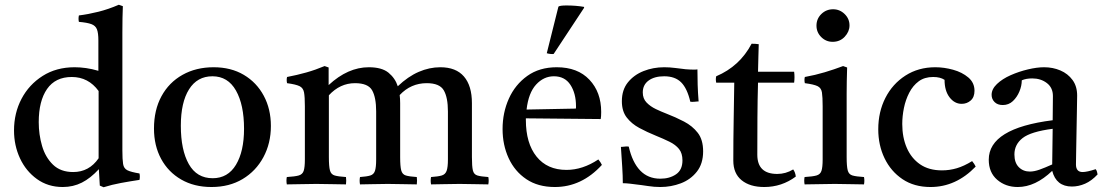

<svg xmlns="http://www.w3.org/2000/svg" viewBox="-20 -775 4641 808"><path d="M416 13 400 6 396 -63Q361 -25 324.5 -6.5Q288 12 244 12Q182 12 135.5 -21.5Q89 -55 64 -109Q39 -163 39 -226Q39 -299 70.5 -359Q102 -419 159.5 -455.5Q217 -492 294 -492Q317 -492 342 -488.5Q367 -485 394 -477V-605Q394 -636 388 -651.5Q382 -667 364.5 -673.5Q347 -680 312 -683Q309 -696 312 -710Q352 -715 394 -725.5Q436 -736 480 -755L497 -749Q496 -727 495.5 -699Q495 -671 495 -638V-142Q495 -104 498 -85Q501 -66 516 -58.5Q531 -51 567 -45Q570 -32 567 -18Q527 -12 489 -5Q451 2 416 13ZM395 -392Q352 -451 282 -451Q213 -451 178 -400.5Q143 -350 143 -261Q143 -209 157 -161Q171 -113 203 -82Q235 -51 288 -51Q355 -51 395 -109Z M870 12Q797 12 742.5 -19.5Q688 -51 658 -106.5Q628 -162 628 -234Q628 -312 659.5 -370Q691 -428 748 -460Q805 -492 879 -492Q952 -492 1006 -460Q1060 -428 1090 -372Q1120 -316 1120 -245Q1120 -172 1088.5 -113.5Q1057 -55 1001 -21.5Q945 12 870 12ZM741 -246Q741 -144 774.5 -84.5Q808 -25 875 -25Q939 -25 973 -81.5Q1007 -138 1007 -233Q1007 -334 973 -394Q939 -454 874 -454Q810 -454 775.5 -399Q741 -344 741 -246Z M1794 1Q1791 -15 1794 -30Q1824 -32 1839 -36.5Q1854 -41 1859.5 -56Q1865 -71 1865 -104V-306Q1865 -365 1847.5 -395Q1830 -425 1776 -425Q1709 -425 1662 -375Q1664 -359 1664 -341V-114Q1664 -75 1668.5 -58Q1673 -41 1688 -36.5Q1703 -32 1734 -30Q1736 -15 1734 1Q1706 1 1678 0Q1650 -1 1612 -1Q1575 -1 1547.5 0Q1520 1 1495 1Q1492 -15 1495 -30Q1524 -32 1538.5 -36.5Q1553 -41 1558 -56Q1563 -71 1563 -104V-306Q1563 -365 1546 -395Q1529 -425 1474 -425Q1411 -425 1364 -374V-114Q1364 -75 1368.5 -58Q1373 -41 1388.5 -36.5Q1404 -32 1436 -30Q1438 -15 1436 1Q1408 1 1378.5 0Q1349 -1 1311 -1Q1275 -1 1246 0Q1217 1 1187 1Q1184 -15 1187 -30Q1221 -32 1237 -36.5Q1253 -41 1258 -56Q1263 -71 1263 -104V-328Q1263 -367 1259.5 -386Q1256 -405 1240.5 -412.5Q1225 -420 1188 -425Q1185 -439 1188 -451Q1230 -459 1269 -470Q1308 -481 1346 -497L1363 -491V-417Q1444 -492 1532 -492Q1587 -492 1615 -469Q1643 -446 1654 -412Q1697 -453 1742 -472.5Q1787 -492 1833 -492Q1899 -492 1932.5 -453Q1966 -414 1966 -341V-114Q1966 -75 1970 -58Q1974 -41 1989 -36.5Q2004 -32 2035 -30Q2038 -15 2035 1Q2007 1 1979 0Q1951 -1 1914 -1Q1876 -1 1847.5 0Q1819 1 1794 1Z M2315 12Q2244 12 2195 -21Q2146 -54 2120.5 -109.5Q2095 -165 2095 -232Q2095 -301 2121.5 -360Q2148 -419 2199 -455.5Q2250 -492 2323 -492Q2411 -492 2460.5 -439.5Q2510 -387 2510 -304Q2510 -294 2509.5 -286.5Q2509 -279 2508 -274L2193 -277Q2193 -273 2193 -270Q2193 -172 2238 -116Q2283 -60 2364 -60Q2432 -60 2498 -104Q2508 -92 2513 -81Q2428 12 2315 12ZM2196 -314 2403 -318Q2404 -320 2404 -323.5Q2404 -327 2404 -328Q2404 -382 2380.5 -418Q2357 -454 2311 -454Q2268 -454 2236 -419Q2204 -384 2196 -314ZM2438 -746V-742L2310 -548Q2305 -547 2296 -548Q2287 -549 2281 -551L2330 -747Q2335 -752 2364 -752Q2404 -752 2438 -746Z M2626 -158Q2641 -92 2674 -57.5Q2707 -23 2759 -23Q2798 -23 2825 -41.5Q2852 -60 2852 -100Q2852 -130 2837.5 -148Q2823 -166 2797.5 -178.5Q2772 -191 2740 -204Q2703 -219 2670.5 -236.5Q2638 -254 2617.5 -280.5Q2597 -307 2597 -349Q2597 -397 2622.5 -428.5Q2648 -460 2688.5 -476Q2729 -492 2775 -492Q2798 -492 2821 -489Q2844 -486 2846 -486Q2866 -483 2883 -482.5Q2900 -482 2901 -482Q2902 -482 2905.5 -482Q2909 -482 2915 -483Q2915 -451 2916 -418Q2917 -385 2920 -348Q2919 -348 2916 -348Q2907 -347 2899.5 -346.5Q2892 -346 2885 -347Q2872 -403 2846.5 -428.5Q2821 -454 2775 -454Q2734 -454 2709.5 -436Q2685 -418 2685 -386Q2685 -360 2701 -343.5Q2717 -327 2740 -316Q2763 -305 2784 -297Q2823 -282 2858.5 -263.5Q2894 -245 2916.5 -216Q2939 -187 2939 -138Q2939 -86 2912.5 -52.5Q2886 -19 2845 -3.5Q2804 12 2759 12Q2733 12 2707.5 8Q2682 4 2680 4Q2678 4 2663.5 2Q2649 0 2631.5 -2Q2614 -4 2601 -4Q2601 -35 2598.5 -73Q2596 -111 2593 -157Q2595 -157 2598 -157Q2607 -158 2613.5 -158.5Q2620 -159 2626 -158Z M3196 12Q3136 12 3101 -16.5Q3066 -45 3066 -99Q3066 -187 3067.5 -269Q3069 -351 3070 -427H2994Q2991 -442 2994 -454Q3093 -496 3143 -591Q3151 -591 3159 -590.5Q3167 -590 3173 -589Q3172 -563 3171.5 -534Q3171 -505 3170 -473H3322Q3325 -451 3322 -427H3170Q3168 -357 3167.5 -279.5Q3167 -202 3167 -124Q3167 -43 3251 -43Q3287 -43 3318 -62Q3327 -50 3329 -32Q3270 12 3196 12Z M3616 1Q3588 1 3558 0Q3528 -1 3493 -1Q3461 -1 3428.5 0Q3396 1 3366 1Q3363 -15 3366 -30Q3400 -32 3416 -36.5Q3432 -41 3437 -56Q3442 -71 3442 -104V-328Q3442 -367 3439 -386Q3436 -405 3420.5 -412.5Q3405 -420 3367 -425Q3364 -439 3367 -451Q3411 -459 3451 -471Q3491 -483 3528 -497L3545 -491Q3544 -460 3543.5 -433Q3543 -406 3543 -382V-114Q3543 -75 3547.5 -58Q3552 -41 3567.5 -36.5Q3583 -32 3616 -30Q3619 -15 3616 1ZM3416 -667Q3416 -696 3436.5 -716Q3457 -736 3486 -736Q3514 -736 3534.5 -716Q3555 -696 3555 -668Q3555 -642 3535 -620.5Q3515 -599 3484 -599Q3456 -599 3436 -619Q3416 -639 3416 -667Z M4071 -97Q4081 -85 4086 -74Q4003 12 3896 12Q3827 12 3778 -21Q3729 -54 3702.5 -109Q3676 -164 3676 -231Q3676 -304 3706 -363Q3736 -422 3790.5 -457Q3845 -492 3916 -492Q3953 -492 3991 -481.5Q4029 -471 4055 -449Q4081 -427 4081 -393Q4081 -366 4065 -352Q4049 -338 4027 -338Q3997 -338 3976 -365.5Q3955 -393 3955 -439Q3937 -451 3907 -451Q3871 -451 3846.5 -433Q3822 -415 3806.5 -385Q3791 -355 3784 -320.5Q3777 -286 3777 -253Q3777 -197 3796 -153Q3815 -109 3852 -83.5Q3889 -58 3944 -58Q3976 -58 4006.5 -67Q4037 -76 4071 -97Z M4491 10Q4425 10 4408 -56Q4337 12 4263 12Q4212 12 4176.5 -18.5Q4141 -49 4141 -103Q4141 -235 4410 -269Q4410 -293 4410.5 -318Q4411 -343 4411 -371Q4411 -406 4385.5 -425.5Q4360 -445 4324 -445Q4298 -445 4280 -437Q4280 -414 4270 -390Q4260 -366 4242.5 -349.5Q4225 -333 4200 -333Q4178 -333 4165.5 -345.5Q4153 -358 4153 -376Q4153 -400 4175.5 -421.5Q4198 -443 4233 -458.5Q4268 -474 4306 -483Q4344 -492 4374 -492Q4411 -492 4442.5 -478.5Q4474 -465 4493.5 -438.5Q4513 -412 4513 -373Q4513 -349 4512 -310.5Q4511 -272 4510.5 -228.5Q4510 -185 4509 -146Q4508 -107 4508 -83Q4508 -51 4536 -51Q4554 -51 4591 -63Q4595 -58 4596.5 -52Q4598 -46 4599 -41Q4574 -14 4546.5 -2Q4519 10 4491 10ZM4408 -83 4410 -233Q4318 -221 4283.5 -194Q4249 -167 4249 -125Q4249 -90 4267.5 -71.5Q4286 -53 4314 -53Q4332 -53 4354.5 -61Q4377 -69 4408 -83Z"/></svg>

Font: Tiro Gurmukhi
Style: Regular
Weight: 400
Designer: Gurmukhi: John Hudson & Fiona Ross. Latin: John Hudson.
Foundry: Tiro Typeworks Ltd.
Version: Version 1.52